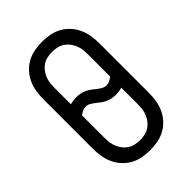

<svg xmlns="http://www.w3.org/2000/svg" viewBox="-221 -838 941 941"><g transform="rotate(-45 250.0 -367.5)"><path d="M250 8Q223 8 196.5 3Q170 -2 147 -14.5Q124 -27 105.5 -47Q87 -67 76 -91Q65 -115 60.5 -141.5Q56 -168 56 -195V-540Q56 -567 60.5 -593.5Q65 -620 76 -644Q87 -668 105.5 -688Q124 -708 147 -720.5Q170 -733 196.5 -738Q223 -743 250 -743Q277 -743 303.5 -738Q330 -733 353 -720.5Q376 -708 394.5 -688Q413 -668 424 -644Q435 -620 439.5 -593.5Q444 -567 444 -540V-195Q444 -168 439.5 -141.5Q435 -115 424 -91Q413 -67 394.5 -47Q376 -27 353 -14.5Q330 -2 303.5 3Q277 8 250 8ZM324 -368Q335 -368 346 -373.5Q357 -379 366 -386V-540Q366 -557 364 -573.5Q362 -590 355.5 -605.5Q349 -621 338.5 -634.5Q328 -648 314 -657Q300 -666 283.5 -669.5Q267 -673 250 -673Q233 -673 216.5 -669.5Q200 -666 186 -657Q172 -648 161.5 -634.5Q151 -621 144.5 -605.5Q138 -590 136 -573.5Q134 -557 134 -540V-426Q144 -429 155 -430.5Q166 -432 176 -432Q190 -432 203.5 -429.5Q217 -427 229.5 -421.5Q242 -416 253.5 -407.5Q265 -399 275.5 -390.5Q286 -382 298 -375Q310 -368 324 -368ZM250 -62Q267 -62 283.5 -65.5Q300 -69 314 -78Q328 -87 338.5 -100.5Q349 -114 355.5 -129.5Q362 -145 364 -161.5Q366 -178 366 -195V-309Q356 -306 345 -304.5Q334 -303 324 -303Q310 -303 296.5 -305.5Q283 -308 270.5 -313.5Q258 -319 246.5 -327.5Q235 -336 224.5 -344.5Q214 -353 202 -360Q190 -367 176 -367Q165 -367 154 -361.5Q143 -356 134 -349V-195Q134 -178 136 -161.5Q138 -145 144.5 -129.5Q151 -114 161.5 -100.5Q172 -87 186 -78Q200 -69 216.5 -65.5Q233 -62 250 -62Z"/></g></svg>

Font: Iosevka Custom
Style: Regular
Weight: 400
Monospace: yes
Designer: Belleve Invis
Foundry: Belleve Invis
Version: Version 32.5.0; ttfautohint (v1.8.4)